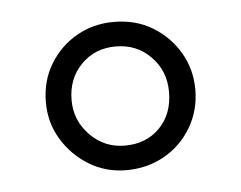

<svg xmlns="http://www.w3.org/2000/svg" viewBox="-32 -612 402 320"><g transform="rotate(-5 169.0 -452.0)"><path d="M168 -328Q134 -328 106 -345Q78 -362 61 -390Q44 -418 44 -452Q44 -488 61 -516Q78 -544 106 -560Q134 -576 168 -576Q205 -576 233 -559Q261 -542 277.5 -514Q294 -486 294 -452Q294 -417 277 -388.5Q260 -360 231.5 -344Q203 -328 168 -328ZM169 -369Q205 -369 227.5 -392Q250 -415 250 -452Q250 -487 226.5 -511Q203 -535 168 -535Q133 -535 110 -511.5Q87 -488 87 -452Q87 -418 111 -393.5Q135 -369 169 -369Z"/></g></svg>

Font: Rasa Light
Style: Regular
Weight: 300
Designer: Anna Giedrys (Yrsa+Rasa design), David Brezina (Yrsa art-direction, Rasa art-direction, design)
Foundry: Rosetta Type Foundry
Version: Version 2.004